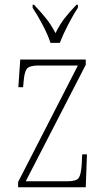

<svg xmlns="http://www.w3.org/2000/svg" viewBox="-20 -786 449 806"><path d="M56 0V-22L307 -511H142Q103 -511 92.5 -497Q82 -483 79 -442L77 -420H57L65 -536H340V-514L88 -25H262Q301 -25 310.5 -39Q320 -53 323 -95L325 -138H345L340 0ZM192 -606Q181 -640 158.5 -682.5Q136 -725 117 -753V-766H123Q153 -734 173.5 -708.5Q194 -683 213 -647Q231 -683 250.5 -708.5Q270 -734 301 -766H307V-753Q288 -725 266 -682.5Q244 -640 231 -606Z"/></svg>

Font: Noto Serif Tamil Condensed Thin
Style: Regular
Weight: 100
Width: 3
Designer: Indian Type Foundry, Tom Grace, and the Monotype Design Team
Foundry: Monotype Imaging Inc.
Version: Version 2.004; ttfautohint (v1.8.4.7-5d5b)